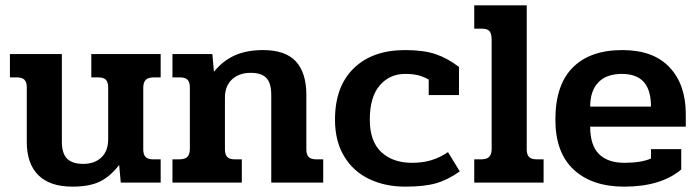

<svg xmlns="http://www.w3.org/2000/svg" viewBox="-20 -682 2608 717"><path d="M80 -152V-356Q80 -375 71.5 -384Q63 -393 43 -393H17V-480H211V-153Q211 -109 230.5 -89.5Q250 -70 291 -70Q333 -70 358.5 -94Q384 -118 384 -163V-356Q384 -375 375.5 -384Q367 -393 347 -393H321V-480H580V-393H554Q533 -393 524 -383.5Q515 -374 515 -354V-124Q515 -105 523.5 -96Q532 -87 552 -87H580V0H431L425 -66Q392 -23 353 -4Q314 15 251 15Q166 15 123 -28Q80 -71 80 -152Z M624 -87H650Q671 -87 680 -96.5Q689 -106 689 -126V-356Q689 -375 680.5 -384Q672 -393 652 -393H624V-480H773L779 -414Q812 -455 856.5 -475Q901 -495 962 -495Q1046 -495 1085 -452.5Q1124 -410 1124 -328V-124Q1124 -105 1132.5 -96Q1141 -87 1161 -87H1187V0H993V-327Q993 -371 975 -390.5Q957 -410 916 -410Q873 -410 846.5 -385.5Q820 -361 820 -317V-124Q820 -105 828.5 -96Q837 -87 857 -87H883V0H624Z M1231 -235Q1231 -359 1301 -427Q1371 -495 1493 -495Q1561 -495 1606 -480Q1651 -465 1694 -432V-327H1581V-385Q1561 -396 1541.5 -401Q1522 -406 1493 -406Q1435 -406 1398 -363Q1361 -320 1361 -235Q1361 -154 1404 -114Q1447 -74 1518 -74Q1559 -74 1591.5 -84Q1624 -94 1653 -114L1697 -42Q1652 -10 1608 2.5Q1564 15 1494 15Q1418 15 1358.5 -13.5Q1299 -42 1265 -98.5Q1231 -155 1231 -235Z M1751 -87H1777Q1798 -87 1807 -96.5Q1816 -106 1816 -126V-533Q1816 -555 1808.5 -565Q1801 -575 1779 -575H1751V-662H1947V-124Q1947 -105 1955.5 -96Q1964 -87 1984 -87H2010V0H1751Z M2054 -235Q2054 -365 2119 -430Q2184 -495 2304 -495Q2420 -495 2480.5 -430.5Q2541 -366 2541 -256V-209H2184Q2184 -139 2217 -106.5Q2250 -74 2312 -74Q2374 -74 2411 -90V-125H2524V-49Q2448 15 2311 15Q2191 15 2122.5 -48.5Q2054 -112 2054 -235ZM2411 -284Q2411 -346 2384 -376Q2357 -406 2302 -406Q2245 -406 2214.5 -374.5Q2184 -343 2184 -284Z"/></svg>

Font: Pridi Medium
Style: Regular
Weight: 500
Designer: Katatrad Team
Foundry: CadsonDemak
Version: Version 1.001